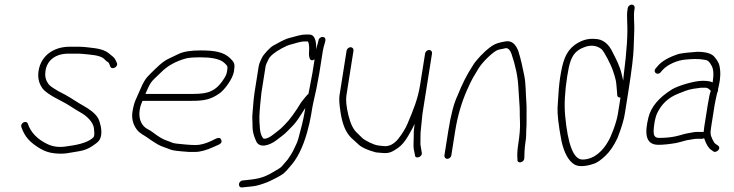

<svg xmlns="http://www.w3.org/2000/svg" viewBox="-20 -684 3187 834"><path d="M147.7 -377C143.3 -349.4 147.9 -325.4 161.3 -305C169.8 -289.2 198.3 -269.2 246.8 -245C277.1 -229.9 298.2 -213.1 333.5 -193.3C354.6 -181.5 385.6 -154.2 388.2 -125.6C389.6 -110.5 390.1 -101.5 389.6 -98.5C389.1 -95.5 388.3 -92.3 387.1 -89C369.3 -69.4 331.5 -56.1 273.8 -49C241.2 -42.7 212 -45.7 186.2 -58C142.4 -79 114 -108.3 101.1 -146C95 -163.8 66.7 -150.1 72.9 -132C88 -87.9 111.9 -64.1 155 -38.3C173.4 -27.3 193.5 -20.6 215.3 -18.2C262 -13.1 277.7 -20.2 322.2 -26.9C344 -30.2 363.5 -37.7 380.8 -49.4C405.1 -66 415.5 -72.9 419.4 -97.5C423.1 -120.8 415 -153.9 406 -170.6C394 -192.7 363.5 -213.1 341.6 -225C318.5 -237.5 289.1 -258.4 264.1 -272C218.8 -294.5 193.5 -311.5 188.2 -323C177.8 -337.5 174.3 -355.5 177.7 -377C185.2 -424 222.9 -451 277.4 -451H320.4C326.4 -451 332.4 -450.7 338.3 -450C369.4 -446.5 415.1 -445.4 432.2 -428C439.4 -420.7 445.5 -415.7 450.4 -413C452.2 -411.7 453.8 -409 455.1 -405L458.7 -396C465 -377.6 495 -393.9 487.9 -410L483.5 -420C477.1 -435.2 469.1 -438.5 458 -448C435.1 -469.5 404.1 -473.7 364.2 -478L345.5 -480C339.3 -480.7 332.5 -481 325.2 -481H282.2C212.4 -481 157.9 -441.5 147.7 -377Z M611.7 -276C619.7 -294 626 -310.8 636.2 -325.8C641.1 -333 656.4 -348.4 681.9 -372C708.5 -398.4 743.5 -417.8 787.1 -430C799 -433.3 820.2 -435 850.9 -435C889.9 -435 935.1 -430.6 955.9 -409.5C968.6 -396.5 970 -397.7 966.2 -374C964.7 -364 960.8 -354.3 954.6 -345C936.6 -315.5 916.9 -296.5 895.6 -288C880.3 -280 854.4 -276 817.7 -276ZM599 -246H813C864.1 -246 895.5 -250.8 935.2 -279.7C956.2 -295 991.1 -341.8 996.2 -373.7C1001.5 -407.2 998.6 -412.1 980.2 -430.5C952.1 -458.5 911.5 -465 850.6 -465C808.7 -465 777.4 -460 756.7 -450.1C741.2 -442.7 726 -435.4 710.8 -428.2C683.6 -415.3 655.5 -385.2 635.5 -366C612.2 -343.7 603.3 -329.4 587.5 -291.5C571.1 -252.3 562.6 -243.6 555.5 -199C551 -170.4 557.2 -144.5 574.1 -121.5C587.5 -103.2 607.6 -96.2 624.2 -83.5C637.4 -73.4 650.5 -66.4 664.6 -57.1C677.6 -48.6 706.9 -40.4 722 -33.8C729.9 -30.3 756.5 -27.1 801.8 -24H826.8C849.5 -24 876.6 -31.3 908.3 -46L930.9 -56C941.1 -60.8 944.6 -67.6 941.1 -76.5C935.3 -91.4 922.2 -84.5 898.4 -72C872.5 -60 849.8 -54 830.3 -54C799.8 -54 771.4 -57.9 748.5 -60C726.8 -62 727.4 -66.1 702.8 -73.9C688.2 -78.5 668.4 -90.3 643.3 -109.5C636.8 -114.5 630.1 -118.7 623.3 -122C593.9 -136.4 580.6 -168.2 586.9 -207.5C589.9 -226.7 594.5 -233.5 599 -246Z M1363.8 -510 1360.9 -498C1358 -486.3 1355.2 -479.7 1353.4 -470C1354.5 -512.7 1344.6 -534 1323.6 -534H1310.6C1282.8 -534 1263.6 -525.3 1239.3 -519.7C1216.2 -514.5 1184.8 -495.5 1166.5 -485.6C1153.2 -478.4 1124.8 -447.8 1118.2 -434C1113.1 -423.2 1106 -410.4 1103.7 -396L1085.4 -280.5C1083.9 -270.8 1082.7 -261.3 1081.9 -252L1077.2 -197C1074.2 -167.2 1077.2 -165.2 1077 -132.2C1076.9 -114.4 1082.1 -93.8 1092.7 -70.5C1107.1 -38.7 1150.7 -51.7 1181.5 -75.5C1187.9 -80.5 1195.3 -86.2 1203.7 -92.5C1225.1 -108.8 1225 -111.7 1247.4 -133.5C1259.5 -145.2 1271.4 -160.6 1283.2 -179.5C1295 -198.5 1302.6 -210.3 1306.1 -215L1304 -202C1297.7 -162.1 1285.6 -117.6 1276 -82C1270.7 -62.5 1264.2 -53.4 1255.9 -34.3C1249.4 -19.3 1237.4 -3 1229.6 9L1203.5 39.3C1199.3 44.2 1186 52.8 1163.7 65C1121.6 90.4 1092.3 94.2 1043.3 99L1033.2 100C1013.1 103.3 1013 133.1 1032.4 130L1042.6 129C1063.7 126.7 1088 125.5 1107.7 119C1137.1 109.3 1138.9 109.5 1176.3 90.6C1212.9 72.1 1219.3 64.2 1238.5 41C1270.2 7.1 1295.3 -42.7 1313.8 -108.4C1322 -137.5 1327.8 -163.2 1331.4 -185.5C1334.9 -207.8 1337.9 -224.3 1340.2 -235L1354.4 -299L1367.3 -368L1382 -461C1383.8 -472.3 1386.7 -484 1390.6 -496L1393.3 -507C1394.9 -517.2 1391.1 -522.7 1381.9 -523.5C1374 -524.2 1365 -517.9 1363.8 -510ZM1324.5 -300C1323.2 -292 1321.6 -284 1319.7 -276C1317.5 -274.7 1315.6 -273 1313.9 -271L1305.3 -261C1298.7 -253 1292.9 -245.7 1287.9 -239C1261.4 -195.2 1237.6 -162.8 1216.5 -142C1204.6 -130.3 1201.6 -126.2 1186.7 -115C1174.3 -105.7 1146.1 -79.3 1126.4 -81.5C1123.5 -81.8 1120.1 -86.1 1116.4 -94.2C1112.6 -102.4 1110.1 -113 1109 -126C1104.8 -171.5 1106.9 -189.1 1110.1 -228L1115.5 -281L1133.7 -396C1134.7 -402 1139 -412.4 1146.7 -427.2C1154.4 -441.9 1173.7 -457.6 1204.4 -474.3C1220.6 -483.1 1234.2 -488.8 1245.1 -491.2C1266.3 -496.1 1281.5 -504 1305.8 -504H1317.8C1322.3 -495.1 1323.9 -480.8 1322.5 -461.1C1320.9 -438.3 1323.8 -412.3 1346.5 -426L1337.3 -368Z M1826.6 -452 1805 -316C1795.1 -253 1774.5 -204.4 1750.6 -147.7C1741.3 -125.5 1727.2 -102.6 1708.5 -79C1689.3 -56.7 1668.5 -46.8 1645.8 -49.5C1637.3 -50.5 1630 -51.3 1623.7 -52C1603.7 -54.1 1563.7 -74.1 1552.4 -85.8C1543.9 -94.6 1537 -101.3 1531.8 -106C1515.4 -120 1502.6 -145.6 1493.5 -183C1484.4 -220.4 1481.5 -249.4 1484.8 -270L1515.5 -464C1516.7 -471.9 1510.8 -479 1502.9 -479C1494.9 -479 1486.7 -471.9 1485.5 -464L1454.8 -270C1452.4 -255.3 1453.7 -232 1458.7 -200C1466.1 -145.4 1482.6 -106.4 1508.1 -83C1514 -77.7 1524 -68.5 1538.4 -55.5C1552.7 -42.5 1577.7 -31.3 1613.5 -22C1621.4 -21.3 1630.7 -20.5 1641.6 -19.5C1672.1 -16.7 1684.8 -25.1 1709.1 -41.7C1724.4 -52.2 1739.1 -69.5 1753.1 -93.7C1767.2 -117.8 1776.5 -135.3 1781.1 -146C1780.2 -140.1 1779 -126.3 1778 -120C1777.4 -116 1777.1 -107.6 1777.3 -94.9C1777.5 -72.7 1774.9 -56.5 1777 -38L1782.6 -10C1782.7 8.4 1815.4 -1.4 1812.2 -20L1807.6 -48C1806.3 -52.7 1805.9 -58.2 1806.2 -64.5C1806.9 -76.6 1805.8 -106.1 1808 -120L1815.1 -190L1856.6 -452C1857.8 -459.9 1851.9 -467 1844 -467C1836 -467 1827.8 -459.9 1826.6 -452Z M1923 6C1931 6 1939.2 -1.1 1940.4 -9L1957.2 -115C1967.4 -179.2 1984.7 -238.9 2009.2 -294.1C2031.2 -343.9 2038.5 -352.8 2058.2 -385.9C2073.5 -411.5 2113.3 -451.7 2137.6 -465C2147.7 -470.5 2164.4 -470.9 2177.2 -475C2187.9 -475 2196.2 -466.3 2202.1 -449C2219.7 -397.4 2229.6 -349.3 2231.6 -304.7C2232.4 -287.2 2233.7 -267.7 2235.4 -246.2C2239.3 -196.5 2236.6 -206.7 2238.7 -153C2239.7 -127.6 2237.1 -95.6 2231 -57C2227.1 -32.3 2226 -10.7 2227.7 8C2224.5 28.3 2256.9 24.8 2257.5 2C2258 -15.8 2258.4 -40.7 2262.2 -64.2C2264.5 -78.9 2265.6 -90.1 2265.5 -97.7C2265.1 -119.4 2267.9 -135.4 2267.2 -160.2C2266.4 -189 2268.5 -212 2266.4 -239C2263.4 -276.4 2264.4 -321.1 2257.3 -355.5C2250.1 -390.5 2243.4 -424.4 2231.3 -463C2218.9 -494.3 2201.1 -508 2177.8 -504.4C2150.3 -500 2130.3 -495.7 2107.1 -477.4C2092.3 -465.8 2082.4 -457 2077.4 -451C2072 -446.3 2067.1 -441.3 2062.6 -436C2051.5 -422.9 2043.1 -415.1 2033 -398C2008.8 -361.1 1986.9 -318.1 1967.6 -269C1951.9 -237 1938.4 -185.7 1927.2 -115L1910.4 -9C1909.2 -1.1 1915.1 6 1923 6Z M2706.8 -649 2705.4 -640C2703.7 -629.3 2703.3 -612.3 2704.3 -589C2707.5 -537.9 2702.6 -461.6 2689.5 -360C2688.1 -348.7 2687.2 -340 2686.9 -334C2685.6 -338.7 2683.4 -348.2 2680.1 -362.8C2672.5 -396.7 2656.9 -425.8 2642.1 -455C2623.8 -495 2597.3 -515 2562.6 -515C2533.1 -517.5 2504.4 -508.8 2476.5 -489C2436.5 -458.9 2424.2 -417.7 2413.1 -347.6C2408.8 -320.6 2405.1 -277.2 2401.9 -217.1C2400.4 -188.5 2406 -140.5 2418.6 -73C2430.4 -19.3 2449.6 15.4 2476.1 31C2494.5 41 2522.6 39.7 2560.3 27.1C2574 22.5 2590.6 10.9 2610.1 -7.6C2629.6 -26.1 2647 -51.9 2662.5 -85C2679.3 -128.3 2689.8 -163 2693.9 -189L2710.4 -293C2724.2 -380.3 2731.6 -441.7 2732.5 -477C2733.5 -512.3 2734.3 -537.7 2735.1 -553C2736.4 -578.9 2731.3 -614.1 2735.4 -640L2736.8 -649C2738 -656.9 2732.1 -664 2724.2 -664C2716.2 -664 2708 -656.9 2706.8 -649ZM2675.2 -260 2663.9 -189C2657.6 -148.9 2631.3 -83.9 2622.2 -71C2602 -33.7 2563.4 9 2510.1 9C2471.6 9 2446.5 -54.7 2434.8 -182C2430.4 -230 2433.5 -287.1 2443.9 -353.2C2452.6 -407.7 2461.2 -444.9 2492.3 -466C2506.1 -475.4 2512.4 -476.4 2526.3 -482C2551.9 -489 2573.9 -485.2 2592.4 -470.8C2604.3 -461.5 2633.9 -401.2 2639.1 -386C2645.3 -368.1 2655.6 -342.3 2657.4 -316.2C2658.5 -299.4 2659.6 -287.7 2660.5 -281L2660.9 -271C2661.8 -263.7 2666.5 -260 2675.2 -260Z M2839.7 -55C2861.7 -55 2887.8 -57.7 2918 -63L2937.8 -68C2952 -71.7 2962 -75.5 2976.7 -77C2988.6 -78.2 2993.5 -81 3004.8 -81H3029.8C3032.5 -81 3035.3 -82 3038.3 -84C3047.5 -57.2 3057.8 -40.2 3069.2 -33L3079.1 -26C3091.8 -17.6 3115.6 -40.5 3098.2 -52L3088.3 -59C3084.1 -61.7 3079.7 -67.8 3075.3 -77.5C3066.2 -97 3064.3 -102.8 3069.1 -133L3084 -227C3086.3 -241.9 3091.5 -264 3094.3 -276.5C3096.4 -286.1 3100.6 -288 3099 -297C3100.4 -301.7 3101.5 -306.3 3102.3 -311C3110.2 -344.5 3110.9 -374.5 3104.5 -401C3102.1 -411 3094.9 -423.2 3082.8 -437.5C3070.7 -451.8 3045.7 -459 3007.7 -459C2972.3 -456.5 2946.2 -453.5 2929.3 -450C2885.4 -436.1 2854.6 -418.4 2836.9 -397L2828.3 -387C2813.8 -371 2836.4 -354 2849.6 -370L2858.2 -380C2881.3 -405.4 2923.9 -422.3 2955.8 -425C2986.1 -427.6 3010.1 -430.1 3045.9 -423.5C3054.8 -421.9 3062.7 -414.4 3069.5 -401C3079.2 -386.6 3081.3 -361.6 3075.6 -326C3067 -330.7 3052.6 -333 3032.2 -333C2994.5 -333 2923.2 -310.8 2899.2 -295.9C2841.9 -260.4 2807.6 -219.5 2796.4 -173C2781.1 -109.9 2780.4 -55 2839.7 -55ZM3054 -227 3039.1 -133C3037.8 -125 3037 -117.7 3036.6 -111H3010.8C3002.7 -111 2996.3 -110.5 2991.8 -109.5C2970.1 -104.7 2964.1 -106.1 2935.4 -97L2915.6 -92C2892.9 -87.1 2869.3 -85 2842.5 -85C2831.1 -85 2824 -89.3 2821 -98C2815.6 -113.8 2823.8 -169.3 2833.7 -190.5C2852.9 -232 2884 -261 2927 -277.5C2934.8 -280.5 2944.6 -284.3 2956.5 -289C2979.7 -298.1 3000.1 -299.5 3025 -303H3045C3052.3 -303 3059.9 -298.3 3067.8 -289C3064.3 -283.7 3059.7 -263 3054 -227Z"/></svg>

Font: MewTooHand
Style: Ita
Weight: 400
Designer: Mew Too, Robert Jablonski
Version: Version 0.77